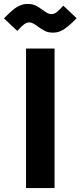

<svg xmlns="http://www.w3.org/2000/svg" viewBox="-69 -953 408 973"><path d="M63 -707H207.5V0H63ZM123 -818.4Q108.9 -829.1 99.1 -834.2Q89.4 -839.4 78.6 -839.4Q66.4 -839.4 53.2 -829.8Q40 -820.3 18.6 -796.4L-48.8 -859.9Q-43.9 -864.7 -39.3 -869.6Q-34.7 -874.5 -30.3 -878.4Q-9.3 -898.9 5.6 -909.9Q20.5 -920.9 36.9 -927Q53.2 -933.1 71.3 -933.1Q94.2 -933.1 110.8 -925.3Q127.4 -917.5 147.5 -902.3Q162.1 -891.6 171.9 -886.5Q181.6 -881.3 191.9 -881.3Q205.1 -881.3 218 -891.1Q231 -900.9 252 -924.3L319.3 -860.8Q314.9 -856 310.5 -851.6Q306.2 -847.2 301.3 -842.3Q280.3 -822.8 265.1 -811.3Q250 -799.8 233.9 -793.7Q217.8 -787.6 199.2 -787.6Q176.3 -787.6 159.7 -795.7Q143.1 -803.7 123 -818.4Z"/></svg>

Font: Wanted Sans Variable
Style: Regular
Weight: 400
Designer: Original Design by Kil Hyung-jin and Kang Hanbin, Wanted Lab, Inc; Hangeul from Source Han Sans by Jang Soo-young and Ka
Foundry: Wanted Lab, Inc.
Version: Version 1.003;Glyphs 3.2 (3227)